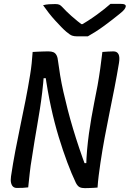

<svg xmlns="http://www.w3.org/2000/svg" viewBox="-20 -970 671 994"><path d="M126 0Q112 2 97.5 2.5Q83 3 67 3Q56 3 48.5 -3Q41 -9 37.5 -22.5Q34 -36 37 -57Q47 -124 59.5 -189.5Q72 -255 85.5 -319.5Q99 -384 112 -449.5Q125 -515 136 -583Q141 -613 144 -642.5Q147 -672 149 -701Q163 -702 177 -702.5Q191 -703 204.5 -703.5Q218 -704 230 -704Q247 -704 257 -699.5Q267 -695 273 -683.5Q279 -672 281 -650Q285 -619 291.5 -579.5Q298 -540 308 -495.5Q318 -451 330.5 -402.5Q343 -354 358 -304Q373 -254 390 -203.5Q407 -153 425 -105L397 -125L444 -126L426 -103Q427 -152 431 -195.5Q435 -239 440.5 -279Q446 -319 453 -359Q460 -399 468 -440Q476 -481 485 -527Q493 -572 499 -615Q505 -658 510 -701Q524 -702 538.5 -703Q553 -704 567 -704Q586 -704 593.5 -689.5Q601 -675 596 -644Q585 -578 572.5 -514Q560 -450 547 -386.5Q534 -323 522 -258.5Q510 -194 500 -127Q495 -93 491 -61.5Q487 -30 485 1Q476 2 464 2.5Q452 3 440.5 3.5Q429 4 419 4Q403 4 392.5 -1Q382 -6 373 -23Q351 -69 328.5 -129Q306 -189 284 -261Q262 -333 244 -416Q226 -499 213 -592L239 -565H189L208 -592Q204 -538 198.5 -492Q193 -446 186.5 -405Q180 -364 173 -323.5Q166 -283 159 -241Q152 -199 145 -152Q138 -112 134 -74.5Q130 -37 126 0ZM435 -782Q427 -782 416.5 -782Q406 -782 395 -782Q384 -782 376 -782Q364 -782 353.5 -785.5Q343 -789 324 -805Q313 -814 298 -829.5Q283 -845 266 -863.5Q249 -882 233 -902.5Q217 -923 203 -943Q218 -947 234 -948Q250 -949 266 -949Q280 -949 287.5 -945.5Q295 -942 304 -932Q321 -913 349.5 -887.5Q378 -862 423 -828L371 -845Q387 -845 403.5 -845Q420 -845 437 -845L379 -828Q439 -863 481.5 -894Q524 -925 552 -950H601Q614 -950 620.5 -948.5Q627 -947 629.5 -943.5Q632 -940 631 -936Q630 -930 624 -921.5Q618 -913 599 -898Q583 -885 562.5 -869Q542 -853 519.5 -836.5Q497 -820 475 -806Q453 -792 435 -782Z"/></svg>

Font: Rec Mono Semicasual
Style: Italic
Weight: 400
Italic angle: -10°
Version: Version 1.085; ttfautohint (v1.8.4.7-5d5b)